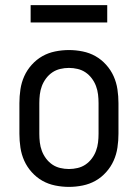

<svg xmlns="http://www.w3.org/2000/svg" viewBox="-20 -724 540 752"><path d="M250 8Q223 8 196 2.5Q169 -3 146 -16Q123 -29 104.5 -49.5Q86 -70 75 -94.5Q64 -119 60 -146Q56 -173 56 -200V-320Q56 -347 60 -374Q64 -401 75 -425.5Q86 -450 104.5 -470.5Q123 -491 146 -504Q169 -517 196 -522.5Q223 -528 250 -528Q277 -528 304 -522.5Q331 -517 354 -504Q377 -491 395.5 -470.5Q414 -450 425 -425.5Q436 -401 440 -374Q444 -347 444 -320V-200Q444 -173 440 -146Q436 -119 425 -94.5Q414 -70 395.5 -49.5Q377 -29 354 -16Q331 -3 304 2.5Q277 8 250 8ZM250 -62Q267 -62 284 -66Q301 -70 315 -79.5Q329 -89 339.5 -103Q350 -117 356 -133Q362 -149 364 -166Q366 -183 366 -200V-320Q366 -337 364 -354Q362 -371 356 -387Q350 -403 339.5 -417Q329 -431 315 -440.5Q301 -450 284 -454Q267 -458 250 -458Q233 -458 216 -454Q199 -450 185 -440.5Q171 -431 160.5 -417Q150 -403 144 -387Q138 -371 136 -354Q134 -337 134 -320V-200Q134 -183 136 -166Q138 -149 144 -133Q150 -117 160.5 -103Q171 -89 185 -79.5Q199 -70 216 -66Q233 -62 250 -62ZM100 -636V-704H400V-636Z"/></svg>

Font: Iosevka NFM
Style: Regular
Weight: 400
Monospace: yes
Designer: Belleve Invis
Foundry: Belleve Invis
Version: Version 29.0.4; ttfautohint (v1.8.4);Nerd Fonts 3.3.0